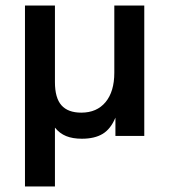

<svg xmlns="http://www.w3.org/2000/svg" viewBox="-20 -490 610 692"><path d="M275 10Q242 10 218.5 0.5Q195 -9 178 -30V182H70V-470H178V-194Q178 -137 201.5 -110.5Q225 -84 273 -84Q329 -84 360.5 -122Q392 -160 392 -228V-470H500V0H396V-66Q379 -25 350 -7.5Q321 10 275 10Z"/></svg>

Font: Gantari SemiBold
Style: Regular
Weight: 600
Designer: Anugrah Pasau
Foundry: Lafontype
Version: Version 1.000; ttfautohint (v1.8.4)